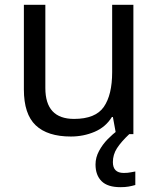

<svg xmlns="http://www.w3.org/2000/svg" viewBox="-20 -556 658 796"><path d="M533 -536V0H461L448 -71H444Q418 -29 372 -9.5Q326 10 274 10Q177 10 128 -36.5Q79 -83 79 -185V-536H168V-191Q168 -63 287 -63Q376 -63 410.5 -113Q445 -163 445 -257V-536ZM448 116Q448 161 493 161Q510 161 521.5 158.5Q533 156 541 155V211Q527 215 513 217.5Q499 220 479 220Q426 220 401 195Q376 170 376 126Q376 97 390.5 70Q405 43 426.5 21Q448 -1 468 -15L516 0Q482 32 465 58.5Q448 85 448 116Z"/></svg>

Font: Noto Sans Grantha
Style: Regular
Weight: 400
Designer: Monotype Design Team
Foundry: Monotype Imaging Inc.
Version: Version 2.003; ttfautohint (v1.8.4.7-5d5b)